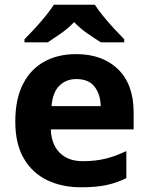

<svg xmlns="http://www.w3.org/2000/svg" viewBox="-20 -786 631 816"><path d="M303 -556Q416 -556 482 -491.5Q548 -427 548 -308V-236H196Q198 -173 233.5 -137Q269 -101 332 -101Q385 -101 428 -111.5Q471 -122 517 -144V-29Q477 -9 432.5 0.5Q388 10 325 10Q243 10 180 -20.5Q117 -51 81 -113Q45 -175 45 -269Q45 -365 77.5 -428.5Q110 -492 168 -524Q226 -556 303 -556ZM304 -450Q261 -450 232.5 -422Q204 -394 199 -335H408Q407 -385 382 -417.5Q357 -450 304 -450ZM383 -766Q397 -744 419.5 -716.5Q442 -689 466 -663Q490 -637 508 -619V-606H409Q383 -622 352 -643.5Q321 -665 295 -692Q269 -665 239 -644Q209 -623 183 -606H84V-619Q103 -638 126.5 -663.5Q150 -689 172.5 -716.5Q195 -744 209 -766Z"/></svg>

Font: Noto Sans Medefaidrin
Style: Bold
Weight: 700
Designer: Dalton Maag Ltd
Foundry: Dalton Maag Ltd
Version: Version 1.002; ttfautohint (v1.8.4.7-5d5b)